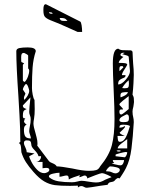

<svg xmlns="http://www.w3.org/2000/svg" viewBox="-20 -882 707 907"><path d="M311 -4Q265 -4 239 -7.5Q213 -11 189 -25Q165 -39 138 -70Q116 -95 102.5 -116Q89 -137 81 -163Q81 -165 79.5 -184Q78 -203 69 -206Q70 -206 76 -212Q76 -271 72 -339Q68 -407 67 -426Q57 -570 57 -640Q57 -652 72 -655Q87 -658 111 -658Q149 -658 149 -640Q137 -603 134 -563.5Q131 -524 131 -466Q131 -453 134.5 -434.5Q138 -416 143 -410L144 -367Q144 -340 141 -323Q138 -306 138 -299Q138 -284 148 -252Q149 -248 153 -232.5Q157 -217 157 -205Q157 -197 156 -194L212 -120Q215 -116 229 -110.5Q243 -105 248 -96Q268 -96 322 -86Q371 -75 400 -75Q423 -75 434.5 -78.5Q446 -82 453 -96Q496 -148 508.5 -196.5Q521 -245 521 -320Q521 -369 517 -455Q513 -539 513 -582Q513 -652 539 -652Q546 -646 559 -645Q572 -644 600 -644L606 -638Q606 -624 607.5 -606.5Q609 -589 609 -581Q612 -554 612 -528Q612 -517 610.5 -489Q609 -461 606 -435Q611 -426 612 -419.5Q613 -413 613 -400Q613 -395 611.5 -388Q610 -381 610 -378Q606 -364 606 -355Q606 -346 607 -340Q608 -334 609 -330Q612 -318 612 -305Q608 -235 601 -180Q594 -125 575 -88Q568 -74 557.5 -58Q547 -42 545 -39Q541 -41 539 -41Q533 -41 526 -34Q521 -27 516.5 -25Q512 -23 505 -22Q499 -21 495.5 -19Q492 -17 488 -9Q474 -7 454.5 -4.5Q435 -2 414 2L390 5Q383 5 377 1Q371 -3 365 -3Q355 -3 348 4V-5ZM559 -512Q549 -508 543.5 -502.5Q538 -497 538 -483Q555 -483 574.5 -506Q594 -529 594 -546L588 -613Q588 -618 574 -621.5Q560 -625 557 -626L569 -632L563 -633Q558 -633 553.5 -630.5Q549 -628 549 -623Q549 -619 555 -616.5Q561 -614 563 -613Q557 -609 549 -600.5Q541 -592 541 -585Q560 -585 570.5 -583.5Q581 -582 581 -576Q578 -569 567 -552.5Q556 -536 556 -527H573Q573 -520 570 -517.5Q567 -515 559 -512ZM97 -495Q106 -504 112 -520Q118 -536 118 -549Q118 -551 116.5 -554.5Q115 -558 113 -558V-619Q113 -622 105 -626.5Q97 -631 94 -632Q85 -632 82.5 -627Q80 -622 80 -612Q80 -589 81 -589L94 -583L88 -576V-503Q88 -500 91.5 -497.5Q95 -495 97 -495ZM544 -555Q544 -547 545 -546L563 -564Q563 -565 561 -567.5Q559 -570 557 -570Q548 -570 546 -566.5Q544 -563 544 -555ZM557 -466 569 -465Q582 -465 585.5 -469Q589 -473 589 -487L588 -503Q568 -486 557 -466ZM93 -419 94 -410Q103 -417 110.5 -430Q118 -443 118 -453Q118 -458 113 -471.5Q108 -485 103 -485Q100 -485 94 -475Q88 -465 88 -459Q90 -455 94 -450Q98 -445 100 -441Q100 -438 96.5 -431Q93 -424 93 -419ZM549 -431Q549 -423 550 -422Q552 -423 562 -427Q572 -431 578 -436.5Q584 -442 584 -447Q567 -447 558 -445Q549 -443 549 -431ZM553 -341Q556 -341 569.5 -351.5Q583 -362 588 -367V-428Q577 -420 560.5 -406.5Q544 -393 544 -389Q544 -385 552.5 -377.5Q561 -370 561 -365H553Q549 -365 546.5 -363Q544 -361 544 -354Q544 -341 553 -341ZM126 -228Q126 -234 122 -245Q118 -256 118 -262Q118 -271 122 -291Q123 -295 124 -302Q125 -309 125 -319Q125 -329 121.5 -337Q118 -345 118 -353Q118 -372 124 -422L88 -384Q88 -376 93 -372.5Q98 -369 106 -367Q94 -362 91 -356Q88 -350 88 -334Q88 -323 95 -323Q98 -323 100 -324Q96 -320 95 -314Q94 -308 93 -308Q93 -306 97.5 -300.5Q102 -295 106 -293Q93 -289 93 -270Q93 -247 99.5 -237.5Q106 -228 126 -228ZM563 -305Q577 -305 583 -308Q589 -311 589 -323V-326Q589 -342 578 -342Q577 -341 560.5 -333Q544 -325 544 -314Q544 -305 563 -305ZM545 -212Q564 -212 575 -234.5Q586 -257 594 -287Q586 -291 578.5 -292Q571 -293 562 -293Q553 -293 548.5 -290.5Q544 -288 544 -279Q561 -279 569 -287L570 -283H571Q571 -281 562 -271.5Q553 -262 545 -255Q548 -249 557.5 -245Q567 -241 569 -240H535Q535 -238 536.5 -225Q538 -212 545 -212ZM536 -181H581V-225Q568 -216 552 -203Q536 -190 536 -181ZM189 -64Q196 -64 204.5 -68.5Q213 -73 213 -80Q213 -89 198 -89Q191 -89 187 -88Q183 -87 181 -87V-117H149Q160 -117 167 -125Q174 -133 174 -144H162Q159 -155 152 -163Q145 -171 144 -172Q134 -182 131 -188Q128 -193 127.5 -202Q127 -211 123 -215Q119 -219 106 -219Q93 -219 93 -206Q93 -199 99.5 -186.5Q106 -174 106 -163Q113 -162 124.5 -160Q136 -158 143 -157L118 -144Q118 -138 128.5 -117.5Q139 -97 155 -80.5Q171 -64 189 -64ZM541 -172Q531 -172 531 -169Q534 -166 541 -166Q549 -166 550 -169Q550 -172 541 -172ZM581 -163 573 -164Q564 -163 545 -158Q526 -153 526 -151V-144L569 -139Q572 -139 576.5 -147Q581 -155 581 -163ZM549 -101Q557 -101 561.5 -109.5Q566 -118 566 -126H513Q513 -117 520 -113L507 -108Q516 -108 528.5 -104.5Q541 -101 549 -101ZM526 -63Q533 -63 539.5 -68Q546 -73 546 -80Q546 -88 529 -92Q512 -96 501 -96Q497 -96 489 -87Q481 -78 481 -73Q499 -73 508.5 -68Q518 -63 526 -63ZM320 -21Q333 -21 345.5 -24.5Q358 -28 365 -28Q376 -28 398 -24Q422 -20 433 -20Q446 -20 455.5 -23Q465 -26 477 -33Q500 -43 507 -45Q505 -48 487.5 -56Q470 -64 461 -64Q456 -64 429.5 -54Q403 -44 391 -39L392 -42Q392 -46 388 -49.5Q384 -53 381 -53Q376 -53 368 -49Q360 -45 353 -45L359 -53H353Q345 -51 327.5 -44.5Q310 -38 305 -34Q305 -43 303 -48Q301 -53 294 -53Q289 -53 278 -50Q267 -47 261 -47V-66Q248 -66 229.5 -61.5Q211 -57 211 -49L212 -45Q229 -30 256.5 -25.5Q284 -21 320 -21ZM185 -838Q185 -862 196 -862L199 -861L359 -780Q363 -778 365.5 -762.5Q368 -747 368 -731H347L318 -744Q257 -772 217 -787Q198 -795 191.5 -803.5Q185 -812 185 -833ZM229 -817Q227 -822 223.5 -823Q220 -824 216 -824Q212 -824 211 -824Q213 -819 216 -818Q219 -817 223 -817Q227 -817 229 -817ZM299 -783Q291 -793 284.5 -795Q278 -797 271 -797Q264 -797 262 -797Q264 -787 269.5 -785Q275 -783 285 -783Q295 -783 299 -783Z"/></svg>

Font: Cabin Sketch
Style: Regular
Weight: 400
Version: Version 1.100